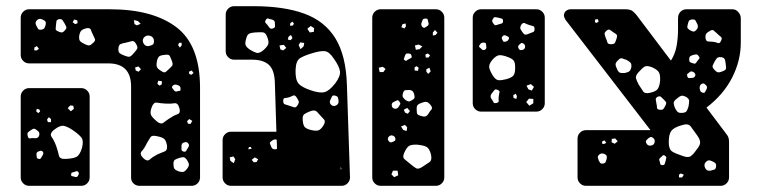

<svg xmlns="http://www.w3.org/2000/svg" viewBox="-20 -601 2456 621"><path d="M431 0Q420 0 412 -7.5Q404 -15 404 -26V-321Q404 -396 330 -396H74Q63 -396 55 -404Q47 -412 47 -423V-544Q47 -555 55 -563Q63 -571 74 -571H335Q474 -571 550.5 -513Q627 -455 627 -317V-27Q627 -16 619 -8Q611 0 600 0ZM117 -538Q107 -543 100 -536Q92 -529 97 -519Q101 -512 103 -508Q105 -504 113 -505Q121 -506 123.5 -510Q126 -514 128 -522Q129 -529 126.5 -532Q124 -535 117 -538ZM189 -525Q185 -532 182 -536Q179 -540 171 -539Q163 -537 162.5 -532Q162 -527 161 -519Q160 -511 160 -507Q160 -503 167 -500Q175 -496 179.5 -496Q184 -496 190 -503Q196 -509 194.5 -513.5Q193 -518 189 -525ZM230 -535 220 -538 215 -529 223 -523 231 -526ZM426 -533 413 -536 415 -523 423 -519 435 -524ZM281 -488Q276 -498 274 -504.5Q272 -511 261 -510Q248 -507 243 -502Q238 -497 236 -484Q235 -472 239.5 -467.5Q244 -463 255 -458Q265 -453 270 -454.5Q275 -456 283 -464Q289 -470 287 -475Q285 -480 281 -488ZM478 -468Q478 -481 466 -485Q453 -489 445 -479Q438 -469 446 -458Q453 -449 465 -453Q472 -455 475 -457.5Q478 -460 478 -468ZM420 -459Q414 -470 406.5 -468Q399 -466 387 -463Q376 -461 370 -458.5Q364 -456 363 -445Q362 -433 367 -429Q372 -425 383 -421Q393 -417 398 -417.5Q403 -418 410 -426Q419 -436 423 -442Q427 -448 420 -459ZM567 -463 559 -462 556 -455 562 -447 568 -455ZM99 -452 91 -447V-438H99L106 -443ZM536 -404Q532 -414 529.5 -419.5Q527 -425 516 -424Q503 -423 497 -420Q491 -417 488 -405Q485 -391 487.5 -384.5Q490 -378 502 -371Q512 -364 517 -369Q522 -374 531 -382Q537 -387 538 -391.5Q539 -396 536 -404ZM428 -386 417 -383 419 -373 428 -369 436 -377ZM600 -373 591 -369 592 -362 599 -359 606 -365ZM504 -338 492 -340 489 -330 496 -324 503 -328ZM554 -326Q544 -330 538 -323Q535 -319 537 -316.5Q539 -314 542 -310Q546 -304 551 -305Q557 -307 560.5 -307Q564 -307 564 -313Q564 -319 562 -321.5Q560 -324 554 -326ZM74 0Q63 0 55 -8Q47 -16 47 -27V-289Q47 -300 55 -308Q63 -316 74 -316H243Q254 -316 262 -308Q270 -300 270 -289V-27Q270 -16 262 -8Q254 0 243 0ZM515 -266Q498 -267 487.5 -269Q477 -271 471 -255Q464 -237 469 -228Q474 -219 489 -207Q501 -198 508.5 -204Q516 -210 528 -218Q543 -228 554 -231.5Q565 -235 560 -252Q555 -269 544 -267Q533 -265 515 -266ZM217 -259 207 -260 199 -251 209 -241 219 -249ZM107 -247 99 -249 97 -241 104 -235 110 -241ZM145 -216 138 -222 132 -214 135 -206H145ZM602 -210 592 -216 585 -209 588 -201 596 -200ZM217 -179Q198 -192 186 -194Q174 -196 156 -182Q139 -169 147 -158Q155 -147 162 -128Q168 -110 170.5 -98Q173 -86 192 -87Q216 -88 227 -93.5Q238 -99 245 -122Q251 -145 244 -155Q237 -165 217 -179ZM103 -177Q97 -182 93 -184Q89 -186 83 -182Q75 -177 71 -173.5Q67 -170 70 -160Q72 -152 77.5 -153.5Q83 -155 92 -154Q103 -153 106 -161Q110 -171 103 -177ZM485 -161Q471 -164 466.5 -157Q462 -150 455 -138Q447 -121 438.5 -112Q430 -103 443 -90Q456 -77 465 -85.5Q474 -94 490 -102Q504 -108 513 -111.5Q522 -115 520 -131Q517 -148 509.5 -153Q502 -158 485 -161ZM589 -137Q584 -144 575 -140Q567 -138 567 -129Q567 -122 567 -117.5Q567 -113 573 -111Q580 -109 582 -113Q584 -117 588 -123Q594 -131 589 -137ZM118 -111Q114 -114 111.5 -113.5Q109 -113 104 -111Q97 -108 98 -101Q99 -95 99 -92Q99 -89 105 -87Q110 -86 112 -89Q114 -92 117 -97Q119 -101 120 -104Q121 -107 118 -111ZM585 -83Q579 -92 574 -92.5Q569 -93 559 -90Q550 -87 545.5 -84Q541 -81 541 -71Q541 -60 544 -55.5Q547 -51 557 -47Q567 -44 572.5 -45Q578 -46 585 -55Q591 -63 591 -68.5Q591 -74 585 -83ZM233 -45Q230 -48 227.5 -47.5Q225 -47 221 -45Q216 -44 213 -43Q210 -42 210 -36Q210 -31 213.5 -31Q217 -31 222 -29Q229 -27 232 -32Q234 -36 235 -38.5Q236 -41 233 -45Z M727 0Q716 0 708 -8Q700 -16 700 -27V-148Q700 -159 708 -167Q716 -175 727 -175H874L869 -333Q868 -374 850 -391Q832 -408 795 -408H737Q726 -408 718 -416Q710 -424 710 -435V-554Q710 -565 718 -573Q726 -581 737 -581H800Q898 -581 964 -557Q1030 -533 1064.5 -477.5Q1099 -422 1102 -327L1112 -27Q1112 -16 1104 -8Q1096 0 1085 0ZM869 -528Q869 -535 859 -538Q852 -539 848 -541Q844 -543 840 -537Q836 -531 838.5 -527.5Q841 -524 846 -519Q850 -513 853 -510Q856 -507 863 -509Q870 -512 869.5 -516Q869 -520 869 -528ZM931 -524 926 -531 919 -526 918 -518H926ZM996 -510 985 -517 974 -508 982 -496 995 -498ZM844 -482Q839 -496 829.5 -496.5Q820 -497 804 -496Q791 -495 785 -491.5Q779 -488 776 -475Q772 -462 774.5 -455Q777 -448 789 -440Q802 -432 810 -430Q818 -428 830 -437Q843 -448 847 -456.5Q851 -465 844 -482ZM921 -488 913 -482 911 -473 920 -471 926 -478ZM964 -462 951 -464 946 -455 952 -442 962 -451ZM898 -456 884 -454 887 -441 896 -438 906 -446ZM1060 -411Q1045 -434 1030.5 -435.5Q1016 -437 990 -429Q963 -421 950 -412.5Q937 -404 936 -375Q935 -344 945 -331.5Q955 -319 985 -309Q1014 -299 1029.5 -303Q1045 -307 1064 -331Q1082 -355 1079.5 -371Q1077 -387 1060 -411ZM938 -288Q933 -294 928.5 -292Q924 -290 917 -287Q908 -284 902 -284Q896 -284 896 -275Q896 -265 901.5 -263.5Q907 -262 916 -259Q925 -256 931 -254Q937 -252 942 -260Q948 -269 946 -274Q944 -279 938 -288ZM1063 -292Q1056 -293 1054 -289.5Q1052 -286 1049 -279Q1044 -270 1050 -263Q1058 -255 1067 -260Q1076 -264 1075 -275Q1074 -283 1072.5 -286.5Q1071 -290 1063 -292ZM1012 -232Q1005 -241 999.5 -243Q994 -245 983 -241Q970 -236 964 -231.5Q958 -227 959 -214Q960 -198 964.5 -191.5Q969 -185 984 -181Q1000 -177 1008.5 -179Q1017 -181 1026 -195Q1034 -208 1028 -214.5Q1022 -221 1012 -232ZM857 -127Q860 -118 869 -118Q874 -118 876 -120L875 -149Q868 -153 857 -144Q852 -140 853 -136.5Q854 -133 857 -127ZM791 -126 785 -125 783 -118 794 -120ZM741 -86 735 -95 723 -92 725 -81 736 -73ZM815 -86 804 -92 794 -84 801 -76 810 -77ZM1082 -63V-52Q1085 -54 1083.5 -57.5Q1082 -61 1082 -63Z M1211 0Q1200 0 1192 -8Q1184 -16 1184 -27V-544Q1184 -555 1192 -563Q1200 -571 1211 -571H1390Q1401 -571 1409 -563Q1417 -555 1417 -544V-27Q1417 -16 1409 -8Q1401 0 1390 0ZM1357 -541Q1350 -541 1348 -538Q1346 -535 1344 -529Q1340 -519 1347 -513Q1351 -510 1354 -511.5Q1357 -513 1361 -516Q1368 -520 1366 -527Q1364 -533 1363.5 -537Q1363 -541 1357 -541ZM1292 -525 1282 -523 1278 -513 1288 -509 1293 -516ZM1387 -504 1380 -496V-486L1389 -488L1395 -495ZM1334 -457 1322 -454 1325 -440 1337 -442 1346 -451ZM1297 -428Q1293 -428 1292 -425.5Q1291 -423 1289 -419Q1288 -414 1286.5 -411.5Q1285 -409 1289 -406Q1293 -403 1295 -405Q1297 -407 1301 -409Q1306 -412 1309.5 -413.5Q1313 -415 1311 -420Q1310 -426 1306.5 -427Q1303 -428 1297 -428ZM1371 -422 1364 -428 1356 -425 1357 -415H1366ZM1334 -382 1327 -387 1321 -383V-373L1332 -372ZM1227 -378 1218 -385 1205 -382 1208 -368H1220ZM1369 -382 1359 -377V-369L1365 -362L1373 -370ZM1319 -298Q1316 -309 1305 -310Q1297 -310 1292 -309.5Q1287 -309 1284 -302Q1281 -293 1282.5 -288.5Q1284 -284 1291 -278Q1298 -273 1302.5 -273Q1307 -273 1314 -278Q1321 -282 1321 -286.5Q1321 -291 1319 -298ZM1272 -272Q1268 -278 1264.5 -276.5Q1261 -275 1255 -272Q1247 -269 1247 -262Q1247 -252 1255 -250Q1263 -247 1269 -255Q1273 -261 1274.5 -264Q1276 -267 1272 -272ZM1373 -261Q1365 -271 1358.5 -271.5Q1352 -272 1340 -267Q1330 -263 1328.5 -257.5Q1327 -252 1328 -241Q1328 -232 1332.5 -229.5Q1337 -227 1345 -225Q1358 -221 1365 -232Q1371 -242 1375.5 -247Q1380 -252 1373 -261ZM1297 -252 1286 -246 1290 -237 1299 -233 1306 -242ZM1290 -197 1277 -192 1284 -181 1295 -177 1297 -189ZM1248 -163Q1241 -164 1236 -157Q1232 -150 1238 -144Q1242 -138 1250 -142Q1255 -144 1257 -145.5Q1259 -147 1259 -152Q1258 -161 1248 -163ZM1374 -101Q1369 -121 1359.5 -126Q1350 -131 1330 -133Q1311 -134 1303 -129Q1295 -124 1287 -106Q1281 -92 1288.5 -86Q1296 -80 1308 -70Q1319 -61 1325.5 -57Q1332 -53 1344 -60Q1360 -70 1369 -76.5Q1378 -83 1374 -101ZM1266 -49H1251L1246 -37L1255 -28L1268 -34Z M1536 -240Q1525 -240 1517 -248Q1509 -256 1509 -267V-544Q1509 -555 1517 -563Q1525 -571 1536 -571H1715Q1726 -571 1734 -563Q1742 -555 1742 -544V-267Q1742 -256 1734 -248Q1726 -240 1715 -240ZM1591 -544Q1585 -545 1581.5 -545.5Q1578 -546 1575 -541Q1571 -535 1572 -532Q1573 -529 1577 -523Q1580 -519 1583.5 -519.5Q1587 -520 1592 -522Q1598 -524 1602.5 -525Q1607 -526 1607 -533Q1607 -540 1602.5 -541Q1598 -542 1591 -544ZM1709 -507Q1709 -515 1704.5 -516.5Q1700 -518 1692 -520Q1683 -523 1677.5 -526Q1672 -529 1666 -521Q1661 -512 1663.5 -507Q1666 -502 1672 -494Q1677 -488 1681.5 -489Q1686 -490 1693 -493Q1700 -496 1704.5 -497.5Q1709 -499 1709 -507ZM1616 -486Q1610 -489 1606 -484Q1601 -480 1604 -474Q1606 -470 1607.5 -467.5Q1609 -465 1614 -466Q1624 -468 1626 -476Q1627 -481 1624 -482Q1621 -483 1616 -486ZM1553 -449Q1552 -455 1552 -458.5Q1552 -462 1547 -463Q1536 -465 1531 -455Q1528 -450 1531 -448Q1534 -446 1538 -442Q1542 -437 1548 -440Q1554 -443 1553 -449ZM1673 -460Q1668 -463 1665.5 -461.5Q1663 -460 1659 -456Q1654 -452 1657 -445Q1660 -438 1667 -439Q1676 -440 1678 -447Q1680 -456 1673 -460ZM1624 -416Q1606 -423 1595.5 -422.5Q1585 -422 1572 -407Q1560 -392 1562.5 -381.5Q1565 -371 1575 -355Q1584 -342 1593 -341.5Q1602 -341 1618 -345Q1632 -349 1638.5 -354.5Q1645 -360 1646 -375Q1647 -393 1643.5 -401.5Q1640 -410 1624 -416ZM1697 -329 1683 -324 1689 -312 1700 -308 1707 -320ZM1590 -310Q1582 -314 1579 -309.5Q1576 -305 1570 -298Q1564 -290 1569 -282Q1574 -275 1576 -270.5Q1578 -266 1586 -268Q1594 -270 1593 -275Q1592 -280 1593 -288Q1594 -297 1595.5 -302Q1597 -307 1590 -310ZM1652 -290 1648 -298 1640 -293 1641 -284 1650 -281ZM1705 -281 1691 -282 1682 -271 1692 -259 1705 -267Z M1875 0Q1864 0 1856 -8Q1848 -16 1848 -27V-153Q1848 -164 1856 -172Q1864 -180 1875 -180H2084L1809 -537Q1808 -539 1806 -543Q1804 -547 1804 -551Q1804 -560 1810.5 -565.5Q1817 -571 1826 -571H2003Q2020 -571 2028 -563.5Q2036 -556 2039 -552L2150 -405Q2164 -427 2168.5 -453Q2173 -479 2173 -506V-542Q2173 -555 2181 -563Q2189 -571 2200 -571H2349Q2360 -571 2368 -562Q2376 -553 2376 -542V-463Q2376 -405 2348 -350Q2320 -295 2265 -253L2323 -176Q2328 -170 2333 -162.5Q2338 -155 2338 -141V-27Q2338 -16 2330 -8Q2322 0 2311 0ZM1914 -539 1905 -538 1904 -529 1910 -527 1916 -531ZM2236 -522Q2232 -530 2229.5 -534.5Q2227 -539 2218 -538Q2210 -537 2208 -533Q2206 -529 2204 -520Q2202 -513 2204 -510Q2206 -507 2212 -503Q2218 -500 2222 -499Q2226 -498 2231 -503Q2240 -511 2236 -522ZM1963 -497Q1957 -502 1952.5 -504.5Q1948 -507 1942 -502Q1935 -496 1935.5 -491.5Q1936 -487 1939 -479Q1943 -470 1944.5 -464Q1946 -458 1956 -458Q1967 -458 1969.5 -463.5Q1972 -469 1975 -479Q1977 -487 1973.5 -490Q1970 -493 1963 -497ZM2299 -493Q2292 -499 2288 -502.5Q2284 -506 2276 -501Q2267 -496 2264 -491.5Q2261 -487 2262 -477Q2264 -467 2270 -467Q2276 -467 2285 -466Q2295 -465 2301.5 -462Q2308 -459 2312 -469Q2317 -478 2311.5 -482Q2306 -486 2299 -493ZM2240 -419Q2236 -425 2232 -425Q2228 -425 2221 -423Q2215 -421 2212 -418.5Q2209 -416 2209 -409Q2209 -402 2212 -400Q2215 -398 2222 -396Q2227 -394 2229.5 -396Q2232 -398 2235 -403Q2239 -408 2241.5 -411Q2244 -414 2240 -419ZM2314 -416Q2305 -417 2301 -414.5Q2297 -412 2292 -403Q2287 -394 2285 -388.5Q2283 -383 2291 -375Q2298 -367 2304 -367Q2310 -367 2321 -372Q2329 -376 2328.5 -381.5Q2328 -387 2327 -396Q2326 -405 2324 -409.5Q2322 -414 2314 -416ZM2007 -407Q1997 -411 1991.5 -412.5Q1986 -414 1979 -406Q1971 -399 1971 -393Q1971 -387 1976 -377Q1980 -368 1985 -366Q1990 -364 2001 -365Q2011 -367 2015.5 -370.5Q2020 -374 2022 -384Q2023 -394 2019.5 -398Q2016 -402 2007 -407ZM2090 -383Q2073 -390 2065 -385.5Q2057 -381 2045 -367Q2035 -356 2037 -348Q2039 -340 2046 -327Q2055 -313 2060.5 -305Q2066 -297 2083 -301Q2101 -305 2107 -313Q2113 -321 2115 -339Q2116 -358 2111.5 -366.5Q2107 -375 2090 -383ZM2223 -368Q2215 -372 2211 -368Q2206 -364 2203.5 -362Q2201 -360 2203 -354Q2205 -348 2209 -348.5Q2213 -349 2219 -349Q2227 -350 2229 -357Q2230 -363 2223 -368ZM2264 -325Q2260 -329 2257.5 -330.5Q2255 -332 2250 -330Q2242 -326 2243 -315Q2244 -309 2245.5 -306Q2247 -303 2253 -301Q2259 -300 2260.5 -303.5Q2262 -307 2265 -312Q2269 -319 2264 -325ZM2200 -287Q2189 -293 2183 -291Q2177 -289 2168 -281Q2159 -274 2159 -268Q2159 -262 2163 -252Q2168 -242 2172.5 -238.5Q2177 -235 2188 -236Q2198 -237 2201 -242Q2204 -247 2207 -257Q2209 -269 2209 -275Q2209 -281 2200 -287ZM2127 -279Q2121 -285 2117.5 -288Q2114 -291 2107 -288Q2100 -284 2101 -279Q2102 -274 2103 -267Q2105 -258 2105 -252.5Q2105 -247 2114 -246Q2123 -245 2126 -249Q2129 -253 2133 -261Q2136 -268 2134 -271Q2132 -274 2127 -279ZM2235 -163Q2222 -181 2214 -192Q2206 -203 2185 -196Q2160 -189 2151.5 -178Q2143 -167 2143 -141Q2143 -118 2154 -111Q2165 -104 2187 -97Q2205 -90 2213.5 -95.5Q2222 -101 2233 -117Q2244 -130 2244.5 -139.5Q2245 -149 2235 -163ZM2091 -156Q2086 -159 2083 -157.5Q2080 -156 2076 -153Q2072 -149 2070 -146.5Q2068 -144 2070 -139Q2074 -129 2084 -130Q2095 -131 2097 -140Q2100 -150 2091 -156ZM1970 -153 1959 -152 1958 -141 1968 -136 1978 -144ZM1935 -147 1928 -144 1927 -137 1933 -135 1941 -139ZM1937 -102Q1926 -108 1918 -101Q1913 -96 1913.5 -92.5Q1914 -89 1916 -83Q1919 -77 1921.5 -74Q1924 -71 1931 -72Q1937 -73 1938.5 -76.5Q1940 -80 1942 -86Q1943 -92 1942.5 -95.5Q1942 -99 1937 -102ZM2131 -97Q2126 -101 2123.5 -98Q2121 -95 2116 -91Q2110 -86 2113 -81Q2115 -75 2115.5 -71Q2116 -67 2123 -67Q2129 -67 2130 -71Q2131 -75 2133 -81Q2134 -87 2135 -90.5Q2136 -94 2131 -97ZM2282 -80Q2271 -86 2263 -77Q2255 -69 2261 -57Q2266 -47 2278 -49Q2286 -51 2290.5 -52.5Q2295 -54 2296 -62Q2297 -70 2293.5 -73.5Q2290 -77 2282 -80ZM2182 -40 2176 -36V-27H2186L2192 -36Z"/></svg>

Font: Rubik Moonrocks
Style: Regular
Weight: 400
Designer: Hubert and Fischer, NaN
Foundry: Hubert and Fischer, NaN
Version: Version 2.200